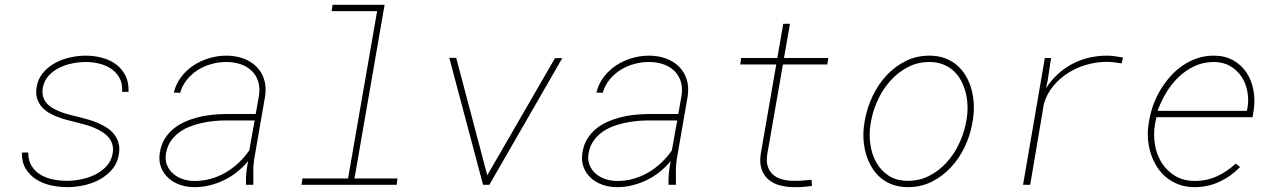

<svg xmlns="http://www.w3.org/2000/svg" viewBox="-20 -770 5322 800"><path d="M449.2 -129.4Q453.1 -150.9 448.2 -167.7Q443.4 -184.6 432.1 -197.8Q420.9 -210.9 404.8 -220.9Q388.7 -231 370.8 -238.3Q353 -245.6 334.5 -250.7Q315.9 -255.9 300.3 -259.8Q281.2 -264.2 260.3 -269.8Q239.3 -275.4 219.5 -283Q199.7 -290.5 182.1 -301.3Q164.6 -312 152.3 -326.7Q140.1 -341.3 134.3 -360.6Q128.4 -379.9 132.3 -404.8Q137.2 -439.9 158.2 -465.3Q179.2 -490.7 208.3 -506.8Q237.3 -522.9 271.2 -530.5Q305.2 -538.1 336.9 -538.1Q372.6 -538.1 405.5 -529.3Q438.5 -520.5 463.4 -502Q488.3 -483.4 502.7 -455.1Q517.1 -426.8 515.6 -387.2H488.8Q491.2 -419.9 478.8 -443.6Q466.3 -467.3 444.6 -482.4Q422.9 -497.6 394.5 -504.6Q366.2 -511.7 337.4 -511.7Q311.5 -511.7 282.5 -506.1Q253.4 -500.5 227.8 -488Q202.1 -475.6 183.3 -455.3Q164.6 -435.1 158.7 -405.8Q154.8 -383.8 159.7 -367.4Q164.6 -351.1 175.8 -338.6Q187 -326.2 203.1 -317.4Q219.2 -308.6 237.3 -302Q255.4 -295.4 273.7 -291Q292 -286.6 307.6 -282.7Q327.1 -277.8 348.4 -271.7Q369.6 -265.6 389.4 -257.1Q409.2 -248.5 426.8 -236.8Q444.3 -225.1 456.3 -209.5Q468.3 -193.8 473.9 -174.1Q479.5 -154.3 475.6 -128.9Q470.2 -91.3 448.2 -65.2Q426.3 -39.1 395.5 -22.2Q364.7 -5.4 328.9 2.2Q293 9.8 260.3 9.8Q225.6 9.8 191.7 2.2Q157.7 -5.4 130.6 -22.7Q103.5 -40 86.9 -67.4Q70.3 -94.7 71.3 -134.3H97.7Q97.7 -100.6 112.1 -77.9Q126.5 -55.2 149.7 -41.5Q172.9 -27.8 201.7 -22.2Q230.5 -16.6 259.8 -16.6Q287.1 -16.6 317.9 -22.7Q348.6 -28.8 376 -42.2Q403.3 -55.7 423.3 -77.1Q443.4 -98.6 449.2 -129.4Z M1004.9 0Q1003.9 -25.4 1006.3 -49.6Q1008.8 -73.7 1013.7 -98.6Q992.7 -73.2 967 -53Q941.4 -32.7 912.4 -18.8Q883.3 -4.9 851.6 2.7Q819.8 10.3 786.6 9.8Q755.9 9.3 728 -0.7Q700.2 -10.7 680.4 -29.3Q660.6 -47.9 650.6 -74.2Q640.6 -100.6 646 -133.8Q650.9 -165.5 665.3 -189.7Q679.7 -213.9 700.9 -231.7Q722.2 -249.5 748.3 -261.5Q774.4 -273.4 802.7 -280.8Q831.1 -288.1 860.4 -291.3Q889.6 -294.4 917 -294.9H1045.4L1059.1 -372.1Q1064 -405.8 1055.4 -431.6Q1046.9 -457.5 1028.3 -475.3Q1009.8 -493.2 982.7 -502.4Q955.6 -511.7 923.8 -511.7Q892.1 -511.7 861.6 -503.4Q831.1 -495.1 804.9 -478.8Q778.8 -462.4 759.3 -438.5Q739.7 -414.6 730.5 -383.3L704.1 -384.3Q713.4 -420.9 735.1 -449.5Q756.8 -478 786.6 -497.6Q816.4 -517.1 851.6 -527.6Q886.7 -538.1 923.3 -538.1Q960.4 -538.1 992.4 -526.9Q1024.4 -515.6 1046.9 -493.9Q1069.3 -472.2 1079.8 -441.2Q1090.3 -410.2 1085 -371.1L1039.1 -106.4Q1035.2 -80.6 1035.4 -55.4Q1035.6 -30.3 1035.6 -4.4L1035.2 0ZM786.1 -16.1Q821.8 -15.1 855.2 -24.2Q888.7 -33.2 918.2 -50Q947.8 -66.9 973.1 -90.6Q998.5 -114.3 1018.6 -143.1L1041 -268.1H918.5Q895 -268.1 869.1 -265.4Q843.3 -262.7 817.4 -256.8Q791.5 -251 767.6 -241.2Q743.7 -231.4 723.9 -216.3Q704.1 -201.2 690.4 -180.4Q676.8 -159.7 671.9 -131.8Q667 -105 675.3 -83.7Q683.6 -62.5 700 -47.6Q716.3 -32.7 739 -24.7Q761.7 -16.6 786.1 -16.1Z M1365.7 -750H1582.5L1457 -26.4H1636.2L1632.8 0H1236.3L1240.2 -26.4H1430.2L1551.3 -723.6H1361.8Z M2010.3 -39.6 2292.5 -527.8H2322.8L2019 0H1992.7L1852.1 -528.8H1880.9Z M2765.6 0Q2764.6 -25.4 2767.1 -49.6Q2769.5 -73.7 2774.4 -98.6Q2753.4 -73.2 2727.8 -53Q2702.1 -32.7 2673.1 -18.8Q2644 -4.9 2612.3 2.7Q2580.6 10.3 2547.4 9.8Q2516.6 9.3 2488.8 -0.7Q2460.9 -10.7 2441.2 -29.3Q2421.4 -47.9 2411.4 -74.2Q2401.4 -100.6 2406.7 -133.8Q2411.6 -165.5 2426 -189.7Q2440.4 -213.9 2461.7 -231.7Q2482.9 -249.5 2509 -261.5Q2535.2 -273.4 2563.5 -280.8Q2591.8 -288.1 2621.1 -291.3Q2650.4 -294.4 2677.7 -294.9H2806.2L2819.8 -372.1Q2824.7 -405.8 2816.2 -431.6Q2807.6 -457.5 2789.1 -475.3Q2770.5 -493.2 2743.4 -502.4Q2716.3 -511.7 2684.6 -511.7Q2652.8 -511.7 2622.3 -503.4Q2591.8 -495.1 2565.7 -478.8Q2539.6 -462.4 2520 -438.5Q2500.5 -414.6 2491.2 -383.3L2464.8 -384.3Q2474.1 -420.9 2495.8 -449.5Q2517.6 -478 2547.4 -497.6Q2577.1 -517.1 2612.3 -527.6Q2647.5 -538.1 2684.1 -538.1Q2721.2 -538.1 2753.2 -526.9Q2785.2 -515.6 2807.6 -493.9Q2830.1 -472.2 2840.6 -441.2Q2851.1 -410.2 2845.7 -371.1L2799.8 -106.4Q2795.9 -80.6 2796.1 -55.4Q2796.4 -30.3 2796.4 -4.4L2795.9 0ZM2546.9 -16.1Q2582.5 -15.1 2616 -24.2Q2649.4 -33.2 2679 -50Q2708.5 -66.9 2733.9 -90.6Q2759.3 -114.3 2779.3 -143.1L2801.8 -268.1H2679.2Q2655.8 -268.1 2629.9 -265.4Q2604 -262.7 2578.1 -256.8Q2552.2 -251 2528.3 -241.2Q2504.4 -231.4 2484.6 -216.3Q2464.8 -201.2 2451.2 -180.4Q2437.5 -159.7 2432.6 -131.8Q2427.7 -105 2436 -83.7Q2444.3 -62.5 2460.7 -47.6Q2477.1 -32.7 2499.8 -24.7Q2522.5 -16.6 2546.9 -16.1Z M3271.5 -670.9 3246.6 -528.3H3431.2L3427.2 -501.5H3242.2L3176.8 -126.5Q3172.4 -98.1 3178.7 -77.6Q3185.1 -57.1 3199.5 -43.7Q3213.9 -30.3 3235.4 -23.7Q3256.8 -17.1 3283.2 -16.6Q3303.2 -16.1 3322.5 -17.6Q3341.8 -19 3361.3 -21L3363.3 4.4Q3343.8 7.8 3324.5 9Q3305.2 10.3 3285.6 9.8Q3252.9 9.3 3225.8 1.2Q3198.7 -6.8 3180.2 -23.4Q3161.6 -40 3153.1 -65.7Q3144.5 -91.3 3149.4 -126.5L3214.4 -501.5H3064.5L3067.9 -528.3H3218.8L3243.7 -670.9Z M3584.5 -274.4Q3593.8 -323.7 3616.5 -371.1Q3639.2 -418.5 3673.6 -455.6Q3708 -492.7 3753.2 -515.4Q3798.3 -538.1 3852.5 -538.1Q3888.7 -538.1 3917.5 -527.3Q3946.3 -516.6 3968 -497.8Q3989.7 -479 4004.6 -453.4Q4019.5 -427.7 4027.6 -398.4Q4035.6 -369.1 4037.4 -337.4Q4039.1 -305.7 4034.2 -274.4L4030.8 -253.9Q4022 -204.6 3999.3 -157.2Q3976.6 -109.9 3942.1 -72.8Q3907.7 -35.6 3862.5 -12.9Q3817.4 9.8 3763.2 9.8Q3727.1 9.8 3698.2 -1Q3669.4 -11.7 3647.7 -30.5Q3626 -49.3 3611.1 -75Q3596.2 -100.6 3587.9 -129.9Q3579.6 -159.2 3577.9 -190.9Q3576.2 -222.7 3581.1 -253.9ZM3607.4 -253.9Q3600.6 -212.9 3606.2 -170.7Q3611.8 -128.4 3630.6 -94.2Q3649.4 -60.1 3682.1 -38.3Q3714.8 -16.6 3763.2 -16.6Q3811.5 -16.6 3851.8 -37.4Q3892.1 -58.1 3923.1 -91.8Q3954.1 -125.5 3974.6 -168Q3995.1 -210.4 4003.9 -253.9L4007.8 -274.4Q4012.2 -301.8 4011.2 -329.8Q4010.3 -357.9 4003.7 -384.3Q3997.1 -410.6 3984.6 -433.8Q3972.2 -457 3953.4 -474.4Q3934.6 -491.7 3909.4 -501.7Q3884.3 -511.7 3852.5 -511.7Q3804.7 -511.7 3764.2 -491Q3723.6 -470.2 3692.6 -436.5Q3661.6 -402.8 3640.9 -360.4Q3620.1 -317.9 3611.3 -274.4Z M4591.8 -538.1Q4608.9 -538.1 4625.7 -535.6Q4642.6 -533.2 4659.2 -530.3L4653.3 -505.9Q4637.7 -508.3 4622.3 -510.3Q4606.9 -512.2 4591.3 -512.2Q4550.3 -512.2 4508.8 -500.7Q4467.3 -489.3 4431.6 -466.8Q4396 -444.3 4368.9 -411.9Q4341.8 -379.4 4329.6 -337.4L4272.5 0H4242.7L4333.5 -528.3H4359.4L4345.7 -436.5L4338.4 -402.8Q4359.9 -435.5 4387.5 -460.9Q4415 -486.3 4447.3 -503.4Q4479.5 -520.5 4516.1 -529.3Q4552.7 -538.1 4591.8 -538.1Z M4957 9.8Q4921.9 9.8 4892.6 -1Q4863.3 -11.7 4840.3 -30.3Q4817.4 -48.8 4801.3 -74Q4785.2 -99.1 4775.6 -128.2Q4766.1 -157.2 4763.4 -189.2Q4760.7 -221.2 4765.6 -252.9L4769.5 -274.4Q4775.4 -306.6 4787.6 -338.6Q4799.8 -370.6 4817.9 -399.9Q4835.9 -429.2 4859.1 -454.6Q4882.3 -480 4910.2 -498.5Q4938 -517.1 4969.7 -527.6Q5001.5 -538.1 5037.1 -538.1Q5084 -538.1 5118.2 -518.8Q5152.3 -499.5 5173.6 -467.8Q5194.8 -436 5202.4 -395.5Q5210 -355 5204.1 -312.5L5199.2 -281.7H4798.3L4796.9 -274.4L4792.5 -252.9Q4785.2 -210.9 4792 -168.7Q4798.8 -126.5 4819.8 -92.8Q4840.8 -59.1 4875.2 -37.8Q4909.7 -16.6 4956.5 -16.1Q5006.8 -15.6 5049.8 -35.2Q5092.8 -54.7 5128.9 -88.4L5147 -74.2Q5108.9 -34.7 5060.8 -12.5Q5012.7 9.8 4957 9.8ZM5037.6 -511.7Q4993.7 -511.7 4956.5 -494.1Q4919.4 -476.6 4889.9 -448Q4860.4 -419.4 4838.6 -382.8Q4816.9 -346.2 4803.2 -308.1H5175.3L5176.8 -314.5Q5184.1 -350.1 5178 -385.5Q5171.9 -420.9 5154.1 -448.7Q5136.2 -476.6 5106.7 -494.1Q5077.1 -511.7 5037.6 -511.7Z"/></svg>

Font: Roboto Mono Thin
Style: Italic
Weight: 250
Designer: Google
Version: Version 2.000985; 2015; ttfautohint (v1.3)